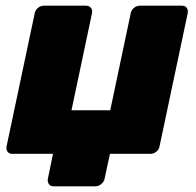

<svg xmlns="http://www.w3.org/2000/svg" viewBox="-20 -540 688 674"><path d="M168 114Q157 114 151.5 106Q146 98 148 88L166 0H23Q12 0 6.5 -7.5Q1 -15 3 -26L102 -494Q104 -505 113.5 -512.5Q123 -520 134 -520H282Q293 -520 299 -512.5Q305 -505 303 -494L231 -153H367L439 -494Q441 -505 450.5 -512.5Q460 -520 471 -520H619Q630 -520 635.5 -512.5Q641 -505 639 -494L540 -26Q538 -15 528.5 -7.5Q519 0 508 0H366L347 88Q345 98 335.5 106Q326 114 316 114Z"/></svg>

Font: Rubik ExtraBold
Style: Italic
Weight: 800
Italic angle: -12°
Designer: Hubert and Fischer
Foundry: Hubert and Fischer
Version: Version 2.300;gftools[0.9.30]